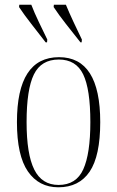

<svg xmlns="http://www.w3.org/2000/svg" viewBox="-20 -786 497 816"><path d="M228 10Q145 10 98.5 -57.5Q52 -125 52 -267Q52 -543 231 -543Q406 -543 406 -267Q406 -123 361 -56.5Q316 10 228 10ZM229 0Q304 0 334 -66.5Q364 -133 364 -267Q364 -407 333.5 -470Q303 -533 230 -533Q155 -533 124 -469.5Q93 -406 93 -267Q93 -131 125.5 -65.5Q158 0 229 0ZM174 -606Q144 -645 113 -684.5Q82 -724 61 -756L62 -766H113Q126 -732 145 -692.5Q164 -653 181 -618L180 -606ZM322 -606Q291 -645 260 -684.5Q229 -724 208 -756L209 -766H260Q274 -732 292.5 -692.5Q311 -653 328 -618L327 -606Z"/></svg>

Font: Noto Serif Display Condensed ExtraLight
Style: Regular
Weight: 200
Width: 3
Designer: Monotype Design Team
Foundry: Monotype Imaging Inc.
Version: Version 2.009